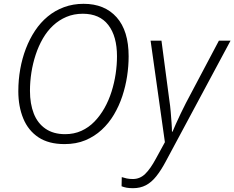

<svg xmlns="http://www.w3.org/2000/svg" viewBox="-20 -745 1228 1006"><path d="M318 10Q235 10 181.5 -25.5Q128 -61 102 -124Q76 -187 76 -267Q76 -326 86 -382.5Q96 -439 115.5 -490Q135 -541 163.5 -584Q192 -627 230 -658.5Q268 -690 315.5 -707.5Q363 -725 418 -725Q528 -725 591 -654.5Q654 -584 654 -450Q654 -399 646 -346Q638 -293 621 -241.5Q604 -190 577 -144.5Q550 -99 512.5 -64.5Q475 -30 427 -10Q379 10 318 10ZM321 -42Q368 -42 406.5 -59.5Q445 -77 475 -108Q505 -139 527.5 -179Q550 -219 564.5 -265Q579 -311 586 -358Q593 -405 593 -450Q593 -555 547.5 -614Q502 -673 414 -673Q367 -673 328 -656.5Q289 -640 258 -611Q227 -582 204.5 -543Q182 -504 167 -458.5Q152 -413 144.5 -365Q137 -317 137 -269Q137 -201 157 -150Q177 -99 218.5 -70.5Q260 -42 321 -42ZM677 241Q657 241 643.5 238.5Q630 236 617 231L618 183Q630 187 644 190Q658 193 676 193Q713 193 740.5 166.5Q768 140 797 86L844 0L769 -532H826L867 -222Q872 -190 874.5 -158.5Q877 -127 879 -100Q881 -73 881 -55H884Q890 -70 901.5 -95.5Q913 -121 927 -150.5Q941 -180 954 -205L1127 -532H1188L848 102Q824 147 799 178.5Q774 210 744.5 225.5Q715 241 677 241Z"/></svg>

Font: Noto Sans Display Light
Style: Italic
Weight: 300
Italic angle: -12°
Designer: Monotype Design Team
Foundry: Monotype Imaging Inc.
Version: Version 2.003